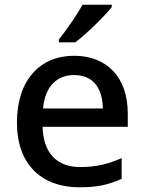

<svg xmlns="http://www.w3.org/2000/svg" viewBox="-20 -786 612 816"><path d="M455 -756V-766H331C306 -721 260 -655 230 -618V-606H300C348 -642 426 -719 455 -756ZM295 -549C150 -549 52 -446 52 -265C52 -84 160 10 317 10C393 10 443 -1 497 -26V-114C440 -89 390 -76 321 -76C221 -76 164 -136 161 -247H523V-305C523 -455 436 -549 295 -549ZM295 -467C378 -467 416 -409 417 -325H163C171 -416 219 -467 295 -467Z"/></svg>

Font: Noto Sans Hanifi Rohingya Medium
Style: Regular
Weight: 500
Designer: Monotype Design Team and DaltonMaag
Foundry: Google LLC
Version: Version 2.102